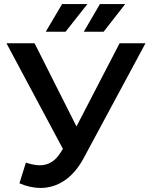

<svg xmlns="http://www.w3.org/2000/svg" viewBox="-20 -914 746 949"><path d="M699 -700 395 -135Q355 -60 300 -22.5Q245 15 180 15Q130 15 76 -8L108 -110Q149 -97 177 -97Q241 -97 280 -161L291 -178L12 -700H151L358 -289L571 -700ZM287 -894H412L304 -757H206ZM474 -894H599L492 -757H394Z"/></svg>

Font: mBank SemiBold
Style: Regular
Weight: 600
Designer: Julieta Ulanovsky
Foundry: Julieta Ulanovsky
Version: Version 7.200